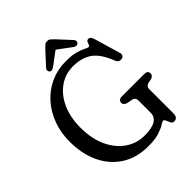

<svg xmlns="http://www.w3.org/2000/svg" viewBox="-244 -1013 1165 1165"><g transform="rotate(-45 338.5 -431.0)"><path d="M596 -24Q596 14.5 564 14.5Q551.5 14.5 544.8 1.5Q538 -11.5 533 -24.2Q528 -37 521 -37Q513 -37 495.2 -25.2Q477.5 -13.5 442.5 -1.8Q407.5 10 348 10Q248.5 10 177 -35.5Q105.5 -81 67.2 -161.5Q29 -242 29 -347.5Q29 -425.5 53.8 -491.5Q78.5 -557.5 123 -606.5Q167.5 -655.5 227 -682.5Q286.5 -709.5 355.5 -709.5Q410 -709.5 442.2 -700.2Q474.5 -691 491.2 -681.8Q508 -672.5 517 -672.5Q524 -672.5 527 -681.5Q530 -690.5 534.5 -699.8Q539 -709 550.5 -709Q559.5 -709 565.5 -702.5Q571.5 -696 577 -678L626 -512Q629.5 -500 624.2 -490.8Q619 -481.5 607.5 -479.5Q582 -475.5 571.5 -500.5Q537 -590 488.5 -623.5Q440 -657 367 -657Q300.5 -657 248.2 -620Q196 -583 165.8 -516.5Q135.5 -450 135.5 -361.5Q135.5 -265.5 168.2 -196Q201 -126.5 255.8 -89.2Q310.5 -52 377 -52Q442.5 -52 471.8 -71Q501 -90 501 -124V-229Q501 -254 477.5 -260L443 -266Q431 -269.5 424 -276Q417 -282.5 417 -293Q417 -318 447 -318H639.5Q669.5 -318 669.5 -293Q669.5 -275 647 -267L620 -262Q609 -259 602.5 -251.5Q596 -244 596 -229ZM483.5 -735Q470.5 -723.5 448.5 -739.5L363.5 -803L278.5 -739.5Q256.5 -724 244 -735Q239 -739.5 238.2 -748.5Q237.5 -757.5 245.5 -766.5L323.5 -851Q334 -862 342.2 -869Q350.5 -876 363 -876Q376.5 -876 385 -869.2Q393.5 -862.5 404.5 -851L482.5 -766.5Q491 -757 490 -748.5Q489 -740 483.5 -735Z"/></g></svg>

Font: Fraunces 144pt S100
Style: Regular
Weight: 400
Version: Version 1.000; ttfautohint (v1.8.3)